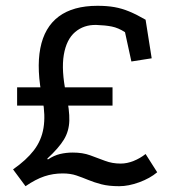

<svg xmlns="http://www.w3.org/2000/svg" viewBox="-20 -626 583 662"><path d="M208 -302Q220 -246 219 -210Q218 -174 200.5 -145Q183 -116 143 -79L145 -76Q166 -90 187 -95Q208 -100 231 -100Q265 -100 291 -90.5Q317 -81 342 -71.5Q367 -62 396 -62Q418 -62 440.5 -71Q463 -80 482 -95L522 -32Q497 -11 460 2.5Q423 16 391 16Q355 16 330 9.5Q305 3 284.5 -5.5Q264 -14 243.5 -21Q223 -28 196 -28Q163 -28 133 -18Q103 -8 68 16L25 -42Q71 -74 97 -108Q123 -142 130 -185Q137 -228 127 -282Q105 -387 119 -459.5Q133 -532 182.5 -569Q232 -606 316 -606Q349 -606 374.5 -601.5Q400 -597 425.5 -586.5Q451 -576 482 -558L503 -425L433 -414L411 -515Q388 -530 365.5 -534.5Q343 -539 312 -540Q269 -541 239 -515.5Q209 -490 200 -437Q191 -384 208 -302ZM368 -325V-262H39V-325Z"/></svg>

Font: Podkova Medium
Style: Regular
Weight: 500
Designer: Ilya Yudin
Foundry: Cyreal (www.cyreal.org)
Version: Version 2.103